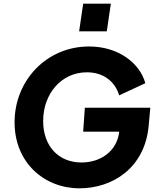

<svg xmlns="http://www.w3.org/2000/svg" viewBox="-20 -1009 849 1041"><path d="M559 -839 581 -989H431L409 -839ZM411 12C591 12 765 -99 786 -326L795 -425H440L431 -295H626V-293C614 -189 525 -128 422 -128C298 -128 214 -216 214 -353C214 -502 314 -617 451 -617C544 -617 605 -564 626 -492L768 -558C738 -667 622 -757 463 -757C232 -757 59 -572 59 -346C59 -127 220 12 411 12Z"/></svg>

Font: Plus Jakarta Sans ExtraBold
Style: Italic
Weight: 800
Italic angle: -8°
Designer: Gumpita Rahayu
Foundry: Tokotype
Version: Version 2.071;gftools[0.9.30]